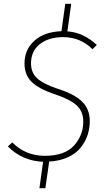

<svg xmlns="http://www.w3.org/2000/svg" viewBox="-20 -835 560 1003"><path d="M310 -641Q234 -641 188 -604.5Q142 -568 142 -504Q142 -455 174.5 -425.5Q207 -396 282 -371Q368 -344 408.5 -304.5Q449 -265 449 -202Q449 -164 437.5 -129.5Q426 -95 402 -64.5Q378 -34 335.5 -14Q293 6 237 9L217 148H186L205 10Q97 6 21 -70L44 -91Q114 -21 214 -21Q318 -21 366.5 -74.5Q415 -128 415 -200Q415 -252 381.5 -283.5Q348 -315 271 -341Q183 -370 145.5 -407Q108 -444 108 -503Q108 -576 160 -622.5Q212 -669 301 -672L321 -815H352L332 -671Q415 -666 486 -600L463 -578Q400 -641 310 -641Z"/></svg>

Font: Fira Sans UltraLight
Style: Italic
Weight: 200
Italic angle: -8°
Designer: Carrois Corporate & Edenspiekermann AG
Foundry: Carrois Corporate GbR & Edenspiekermann AG
Version: Version 4.203;PS 004.203;hotconv 1.0.88;makeotf.lib2.5.64775